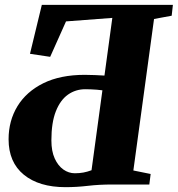

<svg xmlns="http://www.w3.org/2000/svg" viewBox="-20 -763 735 794"><path d="M251 11Q141.5 11 78.5 -40.5Q15.5 -92 15.5 -187Q15.5 -263.5 52.2 -323.8Q89 -384 159.2 -418.8Q229.5 -453.5 330.5 -453.5Q350.5 -453.5 372.8 -452.5Q395 -451.5 412 -450.5L444.5 -689L253 -674.5L187.5 -528L104 -540.5L153 -743H695L690 -698L617 -684.5L531.5 -58L603 -43.5L597.5 0H444Q390 0 343.5 5.5Q297 11 251 11ZM289.5 -46.5Q308.5 -46.5 324.8 -49.5Q341 -52.5 358.5 -59L403.5 -389.5Q393 -391 380.8 -392Q368.5 -393 356 -393.5Q343.5 -394 332.5 -394Q293 -394 261.2 -371.8Q229.5 -349.5 211 -302.8Q192.5 -256 192.5 -182.5Q192.5 -138 206.2 -107.8Q220 -77.5 242 -62Q264 -46.5 289.5 -46.5Z"/></svg>

Font: Merriweather 48pt Black
Style: Italic
Weight: 900
Italic angle: -7.8°
Version: Version 2.101